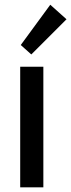

<svg xmlns="http://www.w3.org/2000/svg" viewBox="-20 -806 306 826"><path d="M66.9 0V-519H166.5V0ZM114.7 -571.8 69.3 -612.3 196.3 -785.6 266.1 -723.1Z"/></svg>

Font: Reddit Sans Medium
Style: Regular
Weight: 500
Designer: Stephen Hutchings
Foundry: Reddit
Version: Version 1.014